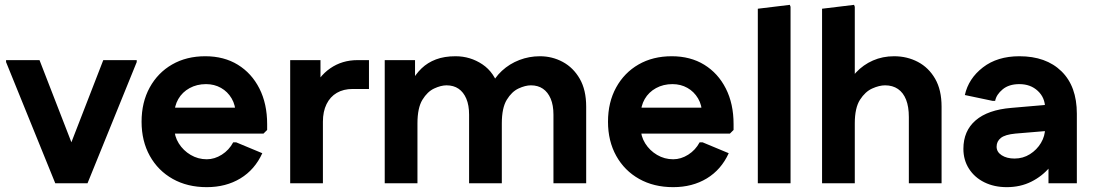

<svg xmlns="http://www.w3.org/2000/svg" viewBox="-20 -756 4517 792"><path d="M208 0 224 -39 406 -508H544V-500L341 0ZM208 0 5 -500V-508H143L325 -39L341 0Z M833 16Q753 16 692.5 -18Q632 -52 598 -113Q564 -174 564 -254Q564 -334 597.5 -395Q631 -456 690 -490Q749 -524 827 -524Q904 -524 961 -489Q1018 -454 1050 -391Q1082 -328 1082 -244V-220L1067 -205H624V-312H1027L952 -285Q952 -322 935.5 -350Q919 -378 891.5 -393.5Q864 -409 830 -409Q792 -409 762 -392.5Q732 -376 715.5 -347.5Q699 -319 699 -282V-229Q699 -194 717.5 -164.5Q736 -135 766.5 -117Q797 -99 833 -99Q865 -99 895 -118Q925 -137 942 -169H954L1062 -124Q1031 -56 971.5 -20Q912 16 833 16Z M1177 0V-508H1302V-387L1269 -380Q1293 -440 1342 -474Q1391 -508 1455 -508H1502V-389H1435Q1397 -389 1369.5 -373Q1342 -357 1327 -326.5Q1312 -296 1312 -254V0Z M1567 0V-508H1692V-396L1675 -415Q1694 -450 1719 -474Q1744 -498 1778.5 -511Q1813 -524 1859 -524Q1920 -524 1970 -490.5Q2020 -457 2039 -390L2000 -393Q2019 -435 2050.5 -464Q2082 -493 2122.5 -508.5Q2163 -524 2207 -524Q2258 -524 2301.5 -500.5Q2345 -477 2371.5 -431Q2398 -385 2398 -316V0H2263V-283Q2263 -322 2251.5 -349Q2240 -376 2219.5 -390Q2199 -404 2170 -404Q2147 -404 2119 -391Q2091 -378 2070.5 -344.5Q2050 -311 2050 -247V0H1915V-283Q1915 -322 1903.5 -349Q1892 -376 1871.5 -390Q1851 -404 1822 -404Q1799 -404 1771 -391Q1743 -378 1722.5 -344.5Q1702 -311 1702 -247V0Z M2757 16Q2677 16 2616.5 -18Q2556 -52 2522 -113Q2488 -174 2488 -254Q2488 -334 2521.5 -395Q2555 -456 2614 -490Q2673 -524 2751 -524Q2828 -524 2885 -489Q2942 -454 2974 -391Q3006 -328 3006 -244V-220L2991 -205H2548V-312H2951L2876 -285Q2876 -322 2859.5 -350Q2843 -378 2815.5 -393.5Q2788 -409 2754 -409Q2716 -409 2686 -392.5Q2656 -376 2639.5 -347.5Q2623 -319 2623 -282V-229Q2623 -194 2641.5 -164.5Q2660 -135 2690.5 -117Q2721 -99 2757 -99Q2789 -99 2819 -118Q2849 -137 2866 -169H2878L2986 -124Q2955 -56 2895.5 -20Q2836 16 2757 16Z M3106 0V-720L3238 -736L3241 -728V0Z M3371 0V-720L3503 -736L3506 -728V-387L3463 -380Q3481 -425 3511 -457Q3541 -489 3581 -506.5Q3621 -524 3668 -524Q3722 -524 3766.5 -500.5Q3811 -477 3837.5 -431Q3864 -385 3864 -316V0H3729V-273Q3729 -316 3717.5 -345Q3706 -374 3684 -389Q3662 -404 3631 -404Q3607 -404 3578 -391Q3549 -378 3527.5 -344.5Q3506 -311 3506 -247V0Z M4133 16Q4081 16 4040.5 -4Q4000 -24 3977 -60Q3954 -96 3954 -142Q3954 -216 4004.5 -259.5Q4055 -303 4152 -311L4349 -328V-220L4169 -205Q4126 -201 4108.5 -187Q4091 -173 4091 -151Q4091 -129 4112 -115.5Q4133 -102 4165 -102Q4200 -102 4228.5 -120Q4257 -138 4274 -166.5Q4291 -195 4291 -227V-310Q4291 -353 4261 -381Q4231 -409 4185 -409Q4142 -409 4116 -387.5Q4090 -366 4085 -340H4074L3960 -364Q3975 -432 4034.5 -478Q4094 -524 4185 -524Q4295 -524 4358.5 -462Q4422 -400 4422 -287V0H4305V-148H4354Q4342 -104 4310.5 -66.5Q4279 -29 4234 -6.5Q4189 16 4133 16Z"/></svg>

Font: Fustat ExtraBold
Style: Regular
Weight: 800
Designer: Mohamed Gaber, Khaled Hosny, Laura Garcia Mut
Foundry: Kief Type Foundry, Alif Type Foundry, Hard Type Foundry
Version: Version 1.007